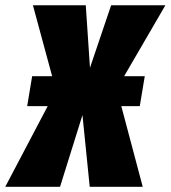

<svg xmlns="http://www.w3.org/2000/svg" viewBox="-70 -716 654 736"><path d="M484.9 -423.8 465.8 -309.1H395L477.1 0H273.9L246.1 -274.9L160.2 0H-49.8L112.8 -309.1H34.2L53.2 -423.8H129.9L56.2 -695.8H258.8L274.9 -456.1L356 -695.8H564L405.8 -423.8Z"/></svg>

Font: Fira Sans Compressed Heavy
Style: Italic
Weight: 900
Width: 3
Italic angle: -8°
Designer: Carrois Corporate & Edenspiekermann AG
Foundry: Carrois Corporate GbR & Edenspiekermann AG
Version: Version 4.203;PS 004.203;hotconv 1.0.88;makeotf.lib2.5.64775